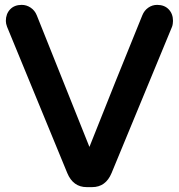

<svg xmlns="http://www.w3.org/2000/svg" viewBox="-20 -743 734 788"><path d="M4 -657Q4 -686 21.5 -704.5Q39 -723 69 -723Q89 -723 106 -711.5Q123 -700 131 -680L347 -140Q401 -276 454.5 -409.5Q508 -543 564 -680Q572 -700 588.5 -711.5Q605 -723 625 -723Q655 -723 672.5 -704.5Q690 -686 690 -657Q690 -652 689 -645Q688 -638 686 -633L438 -33Q414 25 358 25H336Q280 25 256 -33L9 -633Q4 -646 4 -657Z"/></svg>

Font: Varela Round Precious
Style: Bold
Weight: 700
Version: Version 1.000